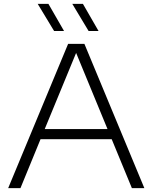

<svg xmlns="http://www.w3.org/2000/svg" viewBox="-20 -965 782 985"><path d="M22 0 329.5 -740H413L720.5 0H656.5L553 -251H188L85 0ZM209.5 -303H531.5L370.5 -693.5ZM434.5 -806 351 -945H405.5L485.5 -806ZM257.5 -806 173.5 -945H228.5L308.5 -806Z"/></svg>

Font: Encode Sans Expanded Light
Style: Regular
Weight: 300
Width: 7
Designer: Multiple Designers
Foundry: Impallari Type
Version: Version 3.000; ttfautohint (v1.8.3) -l 8 -r 50 -G 200 -x 14 